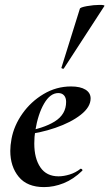

<svg xmlns="http://www.w3.org/2000/svg" viewBox="-20 -752 447 784"><path d="M22 -136Q22 -158 27 -185Q37 -239 71.5 -288Q106 -337 158 -368Q210 -399 270 -399Q308 -399 329 -386Q350 -373 350 -350Q350 -315 310 -283.5Q270 -252 206 -230Q142 -208 73 -201L75 -214Q157 -227 203.5 -256Q250 -285 250 -336Q250 -353 241.5 -362.5Q233 -372 218 -372Q185 -372 160 -329Q135 -286 124 -218Q120 -194 120 -166Q120 -105 145 -68.5Q170 -32 219 -32Q240 -32 264.5 -39.5Q289 -47 309 -63H310Q313 -63 315.5 -60Q318 -57 316 -55Q280 -20 240 -4Q200 12 160 12Q91 12 56.5 -30Q22 -72 22 -136ZM231 -476 306 -716Q307 -722 335 -727Q363 -732 387 -732Q410 -732 406 -727L241 -473Q240 -470 234.5 -472Q229 -474 231 -476Z"/></svg>

Font: Cormorant Infant
Style: Bold Italic
Weight: 700
Italic angle: -10°
Designer: Christian Thalmann (Catharsis Fonts)
Foundry: Catharsis Fonts
Version: Version 4.000